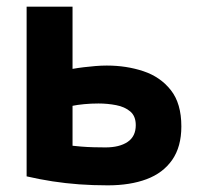

<svg xmlns="http://www.w3.org/2000/svg" viewBox="-20 -546 600 577"><path d="M304 11Q259 11 218 8Q177 5 138 -1Q99 -7 60 -16V-526H198V-339Q215 -342 232 -344Q249 -346 266.5 -347.5Q284 -349 301 -349Q360 -349 411 -332Q462 -315 493.5 -275Q525 -235 525 -166Q525 -105 497.5 -65.5Q470 -26 420.5 -7.5Q371 11 304 11ZM297 -103Q339 -103 363.5 -119.5Q388 -136 388 -170Q388 -197 371.5 -211Q355 -225 329 -230Q303 -235 276 -235Q254 -235 233 -233Q212 -231 198 -228V-108Q206 -107 224 -105.5Q242 -104 262 -103.5Q282 -103 297 -103Z"/></svg>

Font: Ubuntu Sans Mono
Style: Regular
Weight: 400
Monospace: yes
Designer: Dalton Maag Ltd
Foundry: Dalton Maag Ltd
Version: Version 1.006